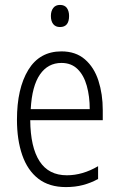

<svg xmlns="http://www.w3.org/2000/svg" viewBox="-20 -751 485 781"><path d="M230 -542Q288 -542 325.5 -509.5Q363 -477 380.5 -422.5Q398 -368 398 -303V-262H103Q104 -152 141 -95Q178 -38 252 -38Q316 -38 379 -75V-23Q350 -7 318 1.5Q286 10 248 10Q180 10 136 -24Q92 -58 70.5 -120Q49 -182 49 -264Q49 -391 95 -466.5Q141 -542 230 -542ZM230 -495Q175 -495 142.5 -448Q110 -401 105 -307H345Q345 -359 333 -402Q321 -445 295.5 -470Q270 -495 230 -495ZM224 -731Q243 -731 252 -718.5Q261 -706 261 -686Q261 -641 224 -641Q206 -641 196.5 -653Q187 -665 187 -686Q187 -706 196.5 -718.5Q206 -731 224 -731Z"/></svg>

Font: Noto Sans Lao UI Cond Light
Style: Regular
Weight: 300
Width: 3
Designer: Monotype Design Team
Foundry: Monotype Imaging Inc.
Version: Version 2.000; ttfautohint (v1.8.4.7-5d5b)